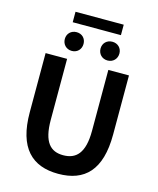

<svg xmlns="http://www.w3.org/2000/svg" viewBox="-150 -1160 1049 1277"><g transform="rotate(15 374.0 -521.5)"><path d="M375 14C556 14 661 -87 661 -333V-740H519V-320C519 -166 463 -114 375 -114C288 -114 235 -166 235 -320V-740H87V-333C87 -87 195 14 375 14ZM251 -799C289 -799 315 -827 315 -864C315 -901 289 -928 251 -928C213 -928 186 -901 186 -864C186 -827 213 -799 251 -799ZM208 -985H540V-1057H208ZM497 -799C535 -799 562 -827 562 -864C562 -901 535 -928 497 -928C459 -928 432 -901 432 -864C432 -827 459 -799 497 -799Z"/></g></svg>

Font: Noto Sans T Chinese Bold
Style: Bold
Weight: 700
Designer: Ryoko NISHIZUKA (kana & ideographs); Paul D. Hunt (Latin, Greek & Cyrillic); Wenlong ZHANG (bopomofo); Sandoll Communica
Foundry: Adobe Systems Incorporated
Version: Version 1.000;PS 1;hotconv 1.0.78;makeotf.lib2.5.61930